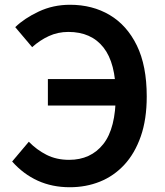

<svg xmlns="http://www.w3.org/2000/svg" viewBox="-20 -772 691 806"><path d="M273 14Q199 14 138.5 -13.5Q78 -41 31 -94L101 -177Q134 -143 175.5 -122Q217 -101 270 -101Q361 -101 413.5 -167Q466 -233 466 -374Q466 -507 414.5 -572.5Q363 -638 267 -638Q223 -638 185 -620.5Q147 -603 115 -574L44 -658Q82 -695 142.5 -723.5Q203 -752 274 -752Q368 -752 440.5 -709Q513 -666 554.5 -581Q596 -496 596 -367Q596 -271 571 -199.5Q546 -128 502 -80.5Q458 -33 399.5 -9.5Q341 14 273 14ZM181 -329V-440H525V-329Z"/></svg>

Font: Noto Sans SC SemiBold
Style: Regular
Weight: 600
Designer: Ryoko NISHIZUKA 西塚涼子 (kana, bopomofo & ideographs); Paul D. Hunt (Latin, Greek & Cyrillic); Sandoll Communications 산돌커뮤니
Foundry: Adobe
Version: Version 2.004-H2;hotconv 1.0.118;makeotfexe 2.5.65603